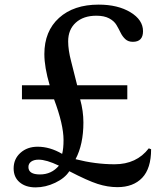

<svg xmlns="http://www.w3.org/2000/svg" viewBox="-20 -800 720 831"><path d="M235 -83Q181 -109 147 -109Q127 -109 115 -100.5Q103 -92 103 -77Q103 -45 153 -45Q203 -45 235 -83ZM288 -534 314 -431H531V-370H327Q341 -319 341 -270Q341 -175 307 -111Q393 -89 476 -89Q571 -89 624 -158L634 -154Q634 -71 595.5 -30.5Q557 10 488 10Q446 10 402.5 -4Q359 -18 280 -59Q261 -29 219 -9Q177 11 134 11Q91 11 65 -11Q39 -33 39 -71Q39 -112 68.5 -138.5Q98 -165 143 -165Q196 -165 249 -134Q255 -157 255 -194Q255 -261 214 -370H75V-431H195Q172 -509 172 -566Q172 -665 235.5 -722.5Q299 -780 407 -780Q490 -780 544.5 -747Q599 -714 599 -665Q599 -619 555 -619Q535 -619 522.5 -630.5Q510 -642 502 -658.5Q494 -675 484 -692Q474 -709 452.5 -720.5Q431 -732 397 -732Q341 -732 308 -702Q275 -672 275 -621Q275 -583 288 -534Z"/></svg>

Font: Libre Baskerville
Style: Regular
Weight: 400
Designer: Pablo Impallari, Rodrigo Fuenzalida
Foundry: Pablo Impallari, Rodrigo Fuenzalida
Version: Version 1.000